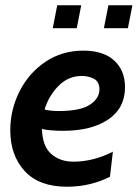

<svg xmlns="http://www.w3.org/2000/svg" viewBox="-20 -698 522 728"><path d="M19 -204Q19 -282 54 -351.5Q89 -421 152 -463.5Q215 -506 296 -506Q372 -506 413 -468.5Q454 -431 454 -367Q454 -288 390.5 -245Q327 -202 219 -202Q169 -202 139 -209Q141 -143 174.5 -114Q208 -85 258 -85Q334 -85 408 -123L397 -28Q365 -11 323 -0.5Q281 10 234 10Q128 10 73.5 -49.5Q19 -109 19 -204ZM357 -359Q357 -388 336.5 -399Q316 -410 290 -410Q239 -410 202 -372.5Q165 -335 149 -283Q169 -277 202 -277Q285 -277 321 -301Q357 -325 357 -359ZM197 -678H288L271 -591H180ZM391 -678H482L465 -591H374Z"/></svg>

Font: Cabin SemiBold
Style: Italic
Weight: 600
Italic angle: -7°
Designer: Pablo Impallari
Foundry: Pablo Impallari. http://www.impallari.com Igino Marini. http://www.ikern.com
Version: Version 2.200